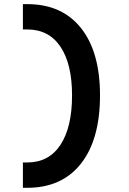

<svg xmlns="http://www.w3.org/2000/svg" viewBox="-20 -811 626 929"><path d="M90.8 97.7V-24.9H111.8Q216.3 -24.9 272.5 -110.1Q328.6 -195.2 328.6 -349.7Q328.6 -501.5 272.5 -585Q216.3 -668.5 111.8 -668.5H90.8V-791H111.8Q279.6 -791 371.7 -675.5Q463.9 -560.1 463.9 -349.6Q463.9 -136.2 371.7 -19.3Q279.6 97.7 111.8 97.7Z"/></svg>

Font: Cascadia Mono
Style: Regular
Weight: 400
Monospace: yes
Designer: Aaron Bell
Foundry: Saja Typeworks
Version: Version 2404.023